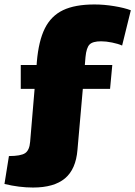

<svg xmlns="http://www.w3.org/2000/svg" viewBox="-53 -660 606 860"><path d="M330 -405 327 -369H450L440 -262H318L294 11Q287 98 238 139Q189 180 95 180Q33 180 -33 164L-13 39Q40 39 59.5 26Q79 13 82 -25L102 -262H40V-369H111L112 -383Q120 -477 148 -533Q176 -589 229.5 -614.5Q283 -640 370 -640Q413 -640 458.5 -632.5Q504 -625 533 -614L494 -456Q476 -464 449 -469.5Q422 -475 400 -475Q362 -475 348 -460.5Q334 -446 330 -405Z"/></svg>

Font: Changa Black
Style: Regular
Weight: 900
Designer: Eduardo Rodriguez Tunni
Foundry: Eduardo Rodriguez Tunni
Version: Version 2.001; ttfautohint (v1.5.10-5e6f)